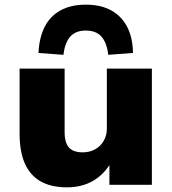

<svg xmlns="http://www.w3.org/2000/svg" viewBox="-20 -792 737 823"><path d="M267 11Q201 11 156 -13.5Q111 -38 87.5 -89Q64 -140 64 -220V-498H257V-225Q257 -195 265.5 -175.5Q274 -156 291.5 -147.5Q309 -139 334 -139Q365 -139 388.5 -152.5Q412 -166 425 -189Q438 -212 438 -240V-498H631V0H449V-94H455Q425 -43 377.5 -16Q330 11 267 11ZM252 -557 145 -565Q148 -630 171 -676Q194 -722 238.5 -747Q283 -772 348 -772Q413 -772 457.5 -747Q502 -722 525.5 -676Q549 -630 550 -565L444 -557Q438 -609 415 -635Q392 -661 348 -661Q304 -661 281 -635Q258 -609 252 -557Z"/></svg>

Font: Nunito Sans 10pt SemiExpanded Black
Style: Regular
Weight: 900
Width: 6
Designer: Vernon Adams
Foundry: Vernon Adams
Version: Version 3.101;gftools[0.9.27]